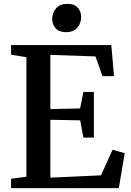

<svg xmlns="http://www.w3.org/2000/svg" viewBox="-20 -977 678 997"><path d="M117 -59.5V-680L37.5 -693V-743H558L572 -581.5H512L476 -684L241.5 -692V-410.5L396 -414L413 -499.5H467.5V-262.5H413L396.5 -352L241.5 -355V-54.5L504.5 -66.5L564.5 -199.5L627.5 -181.5L597 0H37.5V-48.5ZM322 -810Q287 -810 269 -830Q251 -850 251 -878Q251 -910 271 -933.5Q291 -957 330 -957H331Q366 -957 383.8 -937Q401.5 -917 401.5 -889Q401.5 -857.5 381.8 -833.8Q362 -810 323 -810Z"/></svg>

Font: Merriweather 36pt SemiBold
Style: Regular
Weight: 600
Version: Version 2.100